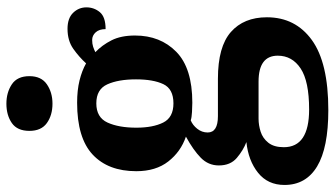

<svg xmlns="http://www.w3.org/2000/svg" viewBox="-243 -567 1046 600"><g transform="rotate(-90 280.0 -267.0)"><path d="M236 236Q118 236 60 201Q2 166 2 99Q2 47 40 16.5Q78 -14 136 -20Q110 -30 86.5 -50Q63 -70 63 -106Q63 -139 87 -162.5Q111 -186 153 -209Q106 -225 75.5 -264Q45 -303 45 -364Q45 -452 97 -500.5Q149 -549 259 -549Q298 -549 328.5 -541.5Q359 -534 382 -521Q402 -543 427.5 -561Q453 -579 490 -579Q523 -579 540 -561.5Q557 -544 557 -520Q557 -496 542 -478Q527 -460 489 -460Q489 -480 479 -491Q469 -502 455 -502Q443 -502 434 -499Q425 -496 417 -492Q439 -471 454 -441.5Q469 -412 469 -368Q469 -289 418 -239Q367 -189 259 -189Q248 -189 230 -190Q212 -191 204 -194Q189 -188 177.5 -173.5Q166 -159 166 -141Q166 -109 217 -109H334Q434 -109 480 -68.5Q526 -28 526 44Q526 133 455 184.5Q384 236 236 236ZM257 -248Q302 -248 317 -279.5Q332 -311 332 -365Q332 -420 316.5 -454.5Q301 -489 257 -489Q213 -489 197 -454Q181 -419 181 -364Q181 -312 197 -280Q213 -248 257 -248ZM238 176Q326 176 366 149.5Q406 123 406 78Q406 18 325 18H209Q189 18 168.5 24.5Q148 31 134 48.5Q120 66 120 97Q120 176 238 176ZM256 -626Q220 -626 195.5 -643.5Q171 -661 171 -698Q171 -736 195.5 -753Q220 -770 256 -770Q291 -770 316.5 -753Q342 -736 342 -698Q342 -661 316.5 -643.5Q291 -626 256 -626Z"/></g></svg>

Font: Noto Serif Ethiopic
Style: Bold
Weight: 700
Designer: Monotype Design Team
Foundry: Monotype Imaging Inc.
Version: Version 2.102; ttfautohint (v1.8.4.7-5d5b)